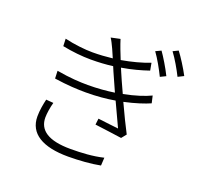

<svg xmlns="http://www.w3.org/2000/svg" viewBox="-143 -998 1285 1201"><g transform="rotate(20 500.0 -397.0)"><path d="M175 -255C167 -221 159 -178 159 -138C159 -24 255 33 425 33C496 33 578 27 638 15L641 -38C571 -21 495 -17 423 -17C275 -17 208 -64 208 -149C208 -175 215 -220 224 -251ZM792 -507C753 -488 691 -467 613 -452C588 -506 567 -553 557 -577L546 -603C614 -614 674 -631 724 -648L715 -697C661 -676 597 -659 528 -647C511 -689 494 -732 482 -771L421 -758C433 -740 441 -722 454 -695C461 -679 469 -660 478 -640C435 -635 391 -632 345 -632C296 -632 222 -640 159 -655L161 -606C226 -593 293 -586 351 -586C402 -586 451 -589 497 -595L510 -564C523 -535 542 -491 564 -443C511 -435 451 -430 388 -430C336 -430 271 -433 180 -449L182 -398C271 -385 337 -382 392 -382C463 -382 528 -388 585 -398C613 -338 641 -277 659 -239C627 -243 576 -248 523 -255L518 -214C579 -206 650 -197 697 -190L723 -222C698 -269 664 -340 633 -407C708 -423 767 -443 803 -459ZM712 -773C741 -733 772 -677 794 -632L831 -650C808 -697 771 -758 748 -790ZM814 -810C844 -770 876 -714 898 -670L936 -689C912 -735 873 -796 849 -827Z"/></g></svg>

Font: Noto Sans T Chinese Light
Style: Regular
Weight: 300
Designer: Ryoko NISHIZUKA (kana & ideographs); Paul D. Hunt (Latin, Greek & Cyrillic); Wenlong ZHANG (bopomofo); Sandoll Communica
Foundry: Adobe Systems Incorporated
Version: Version 1.000;PS 1;hotconv 1.0.78;makeotf.lib2.5.61930